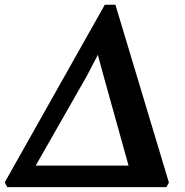

<svg xmlns="http://www.w3.org/2000/svg" viewBox="-38 -766 757 786"><path d="M-8.5 0 -18.5 -19.5 391 -746.5H434.5L653.5 -18.5L643 0ZM362.5 -541.5 317.5 -455 85 -47.5 52 -88H535L500 -46L385.5 -457Z"/></svg>

Font: Merriweather 28pt
Style: Bold Italic
Weight: 700
Italic angle: -7.8°
Version: Version 2.101